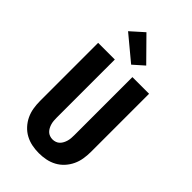

<svg xmlns="http://www.w3.org/2000/svg" viewBox="-294 -1087 1189 1189"><g transform="rotate(45 300.0 -492.5)"><path d="M300 8Q269 8 239 2Q209 -4 182 -18.5Q155 -33 134 -56Q113 -79 100 -106.5Q87 -134 82 -164.5Q77 -195 77 -226V-735H223V-226Q223 -213 224 -200Q225 -187 228.5 -174.5Q232 -162 238 -150.5Q244 -139 253 -130Q262 -121 274.5 -116.5Q287 -112 300 -112Q313 -112 325.5 -116.5Q338 -121 347 -130Q356 -139 362 -150.5Q368 -162 371.5 -174.5Q375 -187 376 -200Q377 -213 377 -226V-735H523V-226Q523 -195 518 -164.5Q513 -134 500 -106.5Q487 -79 466 -56Q445 -33 418 -18.5Q391 -4 361 2Q331 8 300 8ZM317 -784 157 -917 242 -993 387 -846Z"/></g></svg>

Font: Iosevka Heavy Extended
Style: Regular
Weight: 900
Width: 7
Monospace: yes
Designer: Belleve Invis
Foundry: Belleve Invis
Version: Version 32.5.0; ttfautohint (v1.8.4)